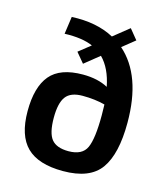

<svg xmlns="http://www.w3.org/2000/svg" viewBox="-110 -805 787 903"><g transform="rotate(15 284.0 -353.0)"><path d="M394 -621Q515 -515 515 -285Q515 -133 463 -60Q411 13 280 13Q160 13 103.5 -42.5Q47 -98 47 -217Q47 -334 95.5 -392Q144 -450 255 -450Q327 -450 377 -423Q360 -510 313 -557L241 -499L201 -547L259 -593Q207 -616 121 -613L133 -698Q254 -704 339 -658L415 -719L455 -670ZM281 -84Q348 -84 368.5 -129Q389 -174 389 -288Q389 -323 388 -340Q339 -353 279 -353Q221 -353 197.5 -321.5Q174 -290 174 -219Q174 -144 198.5 -114Q223 -84 281 -84Z"/></g></svg>

Font: Exo 2 Semi Bold
Style: Regular
Weight: 600
Designer: Natanael Gama
Version: Version 1.001;PS 001.001;hotconv 1.0.88;makeotf.lib2.5.64775